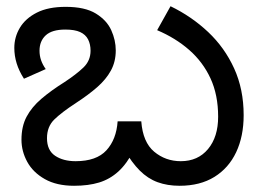

<svg xmlns="http://www.w3.org/2000/svg" viewBox="-20 -585 840 617"><path d="M557 12Q518 12 486.5 0.5Q455 -11 429 -37Q403 -63 379 -105L411 -104Q388 -59 360.5 -34Q333 -9 298.5 1.5Q264 12 218 12Q162 12 124 -9.5Q86 -31 67.5 -65Q49 -99 49 -136Q49 -179 65.5 -210Q82 -241 113 -267.5Q144 -294 187 -321Q225 -346 248 -368Q271 -390 271 -422Q271 -443 263 -458.5Q255 -474 237.5 -482Q220 -490 190 -490Q147 -490 127 -471.5Q107 -453 107 -422Q107 -406 112 -391.5Q117 -377 127 -363L57 -332Q41 -357 33.5 -381.5Q26 -406 26 -431Q26 -466 44 -496Q62 -526 98.5 -544.5Q135 -563 191 -563Q253 -563 288 -541.5Q323 -520 337.5 -488Q352 -456 352 -423Q352 -387 336.5 -358.5Q321 -330 292.5 -305Q264 -280 224 -254Q178 -224 154.5 -201Q131 -178 131 -141Q131 -102 157 -84.5Q183 -67 223 -67Q290 -67 322 -102Q354 -137 358 -195H434Q439 -128 475.5 -97.5Q512 -67 561 -67Q616 -67 648.5 -106Q681 -145 681 -210Q681 -280 656.5 -333Q632 -386 588 -424.5Q544 -463 485 -488L528 -565Q596 -532 649 -482Q702 -432 732.5 -365Q763 -298 763 -215Q763 -147 739 -96Q715 -45 669 -16.5Q623 12 557 12Z"/></svg>

Font: hexlkannada05
Style: Book
Weight: 400
Designer: Jelle Bosma - Monotype Design Team
Foundry: Monotype Imaging Inc.
Version: Version 2.003